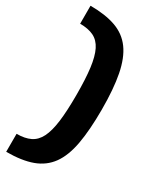

<svg xmlns="http://www.w3.org/2000/svg" viewBox="-229 -868 844 1036"><g transform="rotate(30 193.0 -350.0)"><path d="M7 -805Q100 -805 164.5 -782Q229 -759 267.5 -706Q306 -653 323 -565.5Q340 -478 340 -350Q340 -222 324 -134.5Q308 -47 270 5.5Q232 58 168 81.5Q104 105 7 105V-7Q58 -7 92 -23.5Q126 -40 145.5 -79Q165 -118 173.5 -184Q182 -250 182 -350Q182 -450 173.5 -516Q165 -582 145.5 -621Q126 -660 92 -676.5Q58 -693 7 -693Z"/></g></svg>

Font: Pathway Extreme
Style: Bold
Weight: 700
Designer: Eduardo Rodriguez Tunni
Foundry: Eduardo Rodriguez Tunni
Version: Version 1.001;gftools[0.9.26]